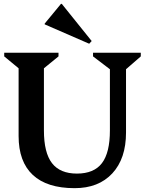

<svg xmlns="http://www.w3.org/2000/svg" viewBox="-20 -965 756 1001"><path d="M553 -604 465 -671V-690H714V-671L637 -604V-274Q637 -138 565.5 -61Q494 16 369 16Q225 16 151 -53Q77 -122 77 -256V-609L2 -671V-690H285V-671L209 -609V-285Q209 -169 251 -114.5Q293 -60 381 -60Q470 -60 511.5 -114.5Q553 -169 553 -285ZM445 -737 213 -838V-842L298 -945H302L458 -751Z"/></svg>

Font: Platypi Medium
Style: Regular
Weight: 500
Designer: David Sargent
Foundry: Bolt Cutter Type
Version: Version 1.200; ttfautohint (v1.8.4.7-5d5b)